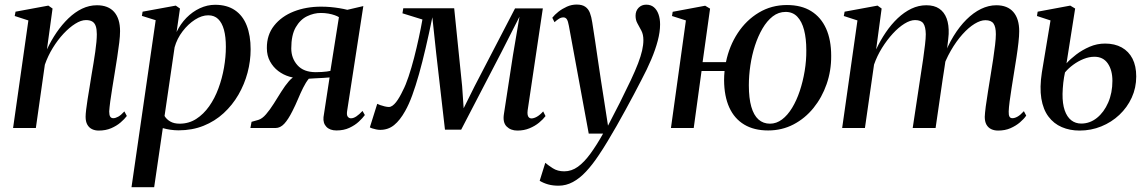

<svg xmlns="http://www.w3.org/2000/svg" viewBox="-20 -548 4908 822"><path d="M181 -336.5Q199 -375 222.2 -409Q245.5 -443 273 -469.5Q300.5 -496 331.2 -510.8Q362 -525.5 395 -525.5Q443.5 -525.5 468.8 -496.8Q494 -468 494 -414.5Q494 -394.5 490.5 -365.5Q487 -336.5 481.8 -302.8Q476.5 -269 471 -235Q466 -204 460.8 -172.2Q455.5 -140.5 452 -113.8Q448.5 -87 447.5 -71Q447.5 -55.5 451.8 -48.8Q456 -42 465 -42Q474.5 -42 486.2 -48.5Q498 -55 512.5 -71L523 -51.5Q513 -38 496 -23.5Q479 -9 455.8 1Q432.5 11 402.5 11Q386.5 11 373.8 4.8Q361 -1.5 353.8 -14.5Q346.5 -27.5 346.5 -48Q346.5 -59 348.8 -78.5Q351 -98 355 -122.8Q359 -147.5 363.5 -174.8Q368 -202 372 -228Q376.5 -253.5 380.5 -278.5Q384.5 -303.5 387.8 -326.2Q391 -349 392.8 -368.2Q394.5 -387.5 394.5 -401.5Q394.5 -422.5 390 -436Q385.5 -449.5 375.2 -455.8Q365 -462 348 -462Q327 -462 302 -446.2Q277 -430.5 252 -403.8Q227 -377 206 -342.8Q185 -308.5 172 -271L133.5 0H36L101.5 -460.5L43 -479.5L46.5 -498L187 -524L205 -511.5Z M543 253.5 646.5 -461.5 587.5 -480 590.5 -498 732.5 -524 750.5 -511.5 736 -411Q752.5 -445.5 778.2 -471.8Q804 -498 835.8 -512.8Q867.5 -527.5 901 -527.5Q951.5 -527.5 985.5 -504.5Q1019.5 -481.5 1036.2 -438.8Q1053 -396 1053 -337Q1053 -286.5 1039.8 -236.8Q1026.5 -187 1000.8 -142.5Q975 -98 937.5 -63.5Q900 -29 851.5 -9.5Q803 10 744.5 10Q727.5 10 710 7.5Q692.5 5 677 0.5L640 253.5ZM684.5 -51.5Q693 -37 709 -27.8Q725 -18.5 749 -18.5Q788.5 -18.5 820 -38.8Q851.5 -59 875.5 -93Q899.5 -127 915.2 -169.8Q931 -212.5 939 -258.5Q947 -304.5 947 -347.5Q947 -390.5 938.8 -420.5Q930.5 -450.5 914 -466.5Q897.5 -482.5 871.5 -482.5Q844 -482.5 814.8 -463.8Q785.5 -445 761.8 -414Q738 -383 727.5 -345.5Z M1532 -73 1542 -55.5Q1533 -43 1516.5 -27.5Q1500 -12 1476 -0.8Q1452 10.5 1420.5 10.5Q1392.5 10.5 1377.5 -5Q1362.5 -20.5 1365 -46.5L1391 -216.5Q1381 -215.5 1364.5 -214.5Q1348 -213.5 1331 -212.8Q1314 -212 1302 -211Q1289 -195 1277.8 -172.2Q1266.5 -149.5 1255.8 -123.8Q1245 -98 1232 -72.5Q1214 -36.5 1197 -18.2Q1180 0 1160 0H1052L1057 -26.5L1085.5 -34.5Q1102.5 -39.5 1119 -58.8Q1135.5 -78 1151.8 -103.8Q1168 -129.5 1184.2 -155.5Q1200.5 -181.5 1217.2 -200.8Q1234 -220 1251.5 -225L1272 -213.5Q1245.5 -212 1219.2 -219.8Q1193 -227.5 1171.2 -244Q1149.5 -260.5 1136 -285.2Q1122.5 -310 1122.5 -342Q1122 -398.5 1153.5 -438.2Q1185 -478 1237.8 -498.8Q1290.5 -519.5 1354.5 -519.5Q1375 -519.5 1394.8 -517.8Q1414.5 -516 1432.8 -513Q1451 -510 1467 -506L1535.5 -522L1466 -72Q1463.5 -55 1469 -48.2Q1474.5 -41.5 1482.5 -41.5Q1493.5 -41.5 1505.8 -49.8Q1518 -58 1532 -73ZM1394.5 -244.5 1431 -474.5Q1425 -478.5 1413.2 -482.8Q1401.5 -487 1386 -489.8Q1370.5 -492.5 1353.5 -492.5Q1324 -492.5 1294.8 -478.5Q1265.5 -464.5 1246.2 -431.2Q1227 -398 1227 -340.5Q1227 -298.5 1253.5 -268.8Q1280 -239 1332 -239Q1345.5 -239 1357.5 -239.8Q1369.5 -240.5 1379 -241.8Q1388.5 -243 1394.5 -244.5Z M2195 11Q2166.5 11 2149 -6.5Q2131.5 -24 2137.5 -60.5L2176 -311L2204 -476.5L2128 -327L1954.5 7H1885L1847.5 -319.5L1831 -474Q1816.5 -403 1802.2 -342Q1788 -281 1773.8 -230.5Q1759.5 -180 1745 -140.2Q1730.5 -100.5 1714.5 -72.5Q1692.5 -33 1667.2 -12.5Q1642 8 1607.5 8Q1599.5 8 1590 6Q1580.5 4 1573 1.5Q1565.5 -1 1563.5 -3L1595 -103.5Q1598.5 -101.5 1607.5 -98.2Q1616.5 -95 1627 -92.5Q1637.5 -90 1645 -90Q1652.5 -90 1660.2 -95.5Q1668 -101 1675.5 -110.5Q1683 -120 1690.5 -133Q1698 -146 1705 -161Q1717 -183.5 1729.2 -220.2Q1741.5 -257 1752.8 -300.5Q1764 -344 1773.2 -387Q1782.5 -430 1788.5 -464.5L1703 -491L1706.5 -512.5H1924.5L1958.5 -179L1965 -84.5L2012 -179L2185 -512H2304L2239 -75.5Q2237.5 -64 2239 -56.2Q2240.5 -48.5 2244.8 -44.8Q2249 -41 2255 -41Q2265.5 -41 2278.5 -48.2Q2291.5 -55.5 2305.5 -71L2315.5 -51Q2305.5 -37.5 2288 -23Q2270.5 -8.5 2247 1.2Q2223.5 11 2195 11Z M2415.5 -437.5Q2412 -457.5 2406.8 -465.5Q2401.5 -473.5 2392 -473.5Q2382.5 -473.5 2373.5 -468Q2364.5 -462.5 2354 -453L2344.5 -472Q2354.5 -485 2370.8 -497.8Q2387 -510.5 2407 -519.5Q2427 -528.5 2449 -528.5Q2472 -528.5 2485.5 -519.2Q2499 -510 2505.5 -493Q2512 -476 2515.5 -452.5Q2521.5 -414.5 2527.8 -373Q2534 -331.5 2540.2 -288.5Q2546.5 -245.5 2553 -202.8Q2559.5 -160 2566 -120L2583 -10L2634 -109Q2661.5 -164 2680.8 -205Q2700 -246 2711.8 -276.8Q2723.5 -307.5 2729 -331.5Q2734.5 -355.5 2734.5 -376.5Q2734.5 -400 2726 -416.5Q2717.5 -433 2709.2 -447.5Q2701 -462 2701 -480.5Q2701 -501.5 2714 -514.8Q2727 -528 2746.5 -528Q2766.5 -528 2779.5 -517Q2792.5 -506 2799.2 -487Q2806 -468 2806 -443.5Q2806 -411.5 2796 -373.5Q2786 -335.5 2768.2 -293.5Q2750.5 -251.5 2726 -205.5Q2711 -176 2693.5 -143.2Q2676 -110.5 2657.5 -76.5Q2639 -42.5 2619.8 -8.8Q2600.5 25 2581.2 57Q2562 89 2543 117Q2516.5 157 2489.2 186.2Q2462 215.5 2432.8 231.2Q2403.5 247 2371.5 247Q2346.5 247 2326.8 241.5Q2307 236 2290.5 226L2314.5 149Q2326 159 2346.5 172.2Q2367 185.5 2395.5 185.5Q2427 185.5 2454 166Q2481 146.5 2507.5 110.2Q2534 74 2562 24H2500.5Z M2988 -282H3088Q3102 -351 3138.5 -406.5Q3175 -462 3229 -494.2Q3283 -526.5 3349 -526.5Q3411 -526.5 3453 -500.2Q3495 -474 3516.8 -425.5Q3538.5 -377 3538.5 -309Q3539 -245.5 3519 -188Q3499 -130.5 3462.8 -85.8Q3426.5 -41 3377 -15.2Q3327.5 10.5 3268.5 10.5Q3208 10.5 3166 -14.8Q3124 -40 3102.2 -88Q3080.5 -136 3080 -204.5Q3080 -214.5 3080.5 -224.2Q3081 -234 3082 -244H2983.5L2950 0H2852.5L2916.5 -460.5L2857 -479.5L2860 -497.5L2999 -523.5L3020 -511ZM3343.5 -497Q3313 -497 3288.2 -477.8Q3263.5 -458.5 3244.5 -426Q3225.5 -393.5 3212.2 -352.8Q3199 -312 3192.5 -268Q3186 -224 3186 -183Q3186 -127.5 3196.5 -91Q3207 -54.5 3227.2 -36.5Q3247.5 -18.5 3276.5 -18.5Q3304 -18.5 3328 -36.5Q3352 -54.5 3371.2 -86.2Q3390.5 -118 3404 -158.5Q3417.5 -199 3425 -244Q3432.5 -289 3432 -333.5Q3432 -383 3422.5 -419.5Q3413 -456 3393.5 -476.5Q3374 -497 3343.5 -497Z M3754.5 -511.5 3731 -336.5Q3749 -375 3772.2 -409.2Q3795.5 -443.5 3823.2 -469.8Q3851 -496 3881.8 -510.8Q3912.5 -525.5 3946 -525.5Q3979.5 -525.5 4001 -511Q4022.5 -496.5 4032.8 -469Q4043 -441.5 4041.5 -402.5Q4041 -394.5 4039.5 -379.8Q4038 -365 4035.5 -346.2Q4033 -327.5 4029.5 -307L4018 -300Q4037 -352 4062.5 -393.5Q4088 -435 4117.8 -464.5Q4147.5 -494 4180 -509.8Q4212.5 -525.5 4245.5 -525.5Q4293.5 -525.5 4318.5 -496.5Q4343.5 -467.5 4343.5 -414.5Q4343.5 -394.5 4340.2 -365.5Q4337 -336.5 4331.8 -302.8Q4326.5 -269 4321 -235Q4316 -204 4311 -172.2Q4306 -140.5 4302.5 -114Q4299 -87.5 4298.5 -71Q4298 -55.5 4301.8 -48.8Q4305.5 -42 4314.5 -42Q4324.5 -42 4336.5 -48.8Q4348.5 -55.5 4363.5 -72L4373.5 -53Q4363.5 -38.5 4346.5 -24Q4329.5 -9.5 4306.2 0.8Q4283 11 4253 11Q4236.5 11 4223.5 4.8Q4210.5 -1.5 4203.2 -14.5Q4196 -27.5 4196 -48Q4196.5 -62.5 4200.2 -91.8Q4204 -121 4210 -157.2Q4216 -193.5 4221.5 -228.5Q4227 -262 4232 -294.8Q4237 -327.5 4240.2 -355.5Q4243.5 -383.5 4243.5 -401.5Q4243.5 -433 4233.5 -447.2Q4223.5 -461.5 4198.5 -461.5Q4178 -461.5 4152.5 -446Q4127 -430.5 4100.5 -401Q4074 -371.5 4050.5 -330.8Q4027 -290 4011 -240.5L4030.5 -309.5Q4028.5 -293 4026.2 -276.5Q4024 -260 4021.2 -243.2Q4018.5 -226.5 4016 -210L3985.5 0H3887.5L3922 -228Q3927.5 -262 3932.2 -295.2Q3937 -328.5 3940.2 -356.5Q3943.5 -384.5 3943.5 -401.5Q3943 -433.5 3933 -447.8Q3923 -462 3897.5 -462Q3877 -462 3852 -446.5Q3827 -431 3802.2 -404Q3777.5 -377 3756.2 -343Q3735 -309 3722 -271.5L3683 0H3585.5L3651 -460.5L3592.5 -479.5L3596 -498L3737 -524Z M4602 11Q4560 11 4525.8 -3.8Q4491.5 -18.5 4468.8 -48.8Q4446 -79 4438.2 -126.2Q4430.5 -173.5 4440.5 -238L4477.5 -460.5L4419.5 -479.5L4422.5 -498L4562 -524L4583 -511.5L4546 -277Q4562 -295 4587.5 -314.5Q4613 -334 4644.8 -347.8Q4676.5 -361.5 4711 -361.5Q4752.5 -361.5 4782.5 -344.8Q4812.5 -328 4828.5 -296.8Q4844.5 -265.5 4844.5 -220.5Q4844.5 -172 4825.2 -130Q4806 -88 4772.2 -56.2Q4738.5 -24.5 4694.8 -6.8Q4651 11 4602 11ZM4609 -19Q4646 -19 4676.2 -43.2Q4706.5 -67.5 4724.5 -109Q4742.5 -150.5 4742.5 -202Q4742.5 -247.5 4722.8 -276.2Q4703 -305 4665.5 -305Q4642.5 -305 4619 -295.5Q4595.5 -286 4574.8 -270.8Q4554 -255.5 4539.5 -238Q4535 -218 4532.2 -193.8Q4529.5 -169.5 4529 -146Q4528.5 -104 4538.2 -75.8Q4548 -47.5 4566.2 -33.2Q4584.5 -19 4609 -19Z"/></svg>

Font: Merriweather 120pt
Style: Italic
Weight: 400
Italic angle: -7.8°
Version: Version 2.101